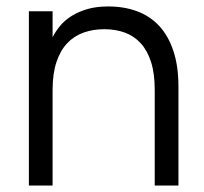

<svg xmlns="http://www.w3.org/2000/svg" viewBox="-20 -575 633 595"><path d="M459.5 -296.5Q459.5 -347 448.2 -382.5Q437 -418 416.2 -440.8Q395.5 -463.5 366.8 -474Q338 -484.5 303 -484.5Q268.5 -484.5 239 -474Q209.5 -463.5 188.2 -441Q167 -418.5 155 -382.8Q143 -347 143 -296.5V0H69.5V-540H143V-459.5Q152 -477.5 166.2 -494.8Q180.5 -512 201.5 -525.2Q222.5 -538.5 250.5 -546.8Q278.5 -555 315.5 -555Q364.5 -555 404.5 -540.2Q444.5 -525.5 473 -495Q501.5 -464.5 517.2 -417.5Q533 -370.5 533 -306.5V0H459.5Z"/></svg>

Font: Vela Sans
Style: Regular
Weight: 400
Designer: Principal design: Mikhail Sharanda - project Manrope.
Design modification: Ravid Balaliev
Foundry: Mikhail Sharanda
Version: Version 1.001;August 23, 2023;FontCreator 14.0.0.2901 64-bit